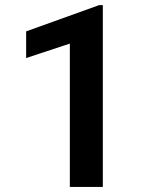

<svg xmlns="http://www.w3.org/2000/svg" viewBox="-20 -733 611 753"><path d="M383.3 -712.9V0H253.9V-562L82.5 -505.4V-609.9L368.7 -712.9Z"/></svg>

Font: Vazirmatn RD UI SemiBold
Style: Regular
Weight: 600
Designer: Saber Rastikerdar
Foundry: Saber Rastikerdar
Version: Version 33.003